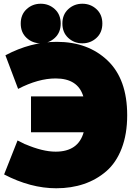

<svg xmlns="http://www.w3.org/2000/svg" viewBox="-20 -964 721 1028"><path d="M115 -192Q208 -152 278 -152Q399 -152 428 -256H146V-448H426Q397 -544 278 -544Q185 -544 77 -488L9 -668Q145 -740 284 -740Q451 -740 556 -640Q661 -540 661 -347Q661 -246 631.5 -169.5Q602 -93 549.5 -47.5Q497 -2 429.5 21Q362 44 281 44Q144 44 2 -30L74 -212L116 -191ZM273.5 -915Q305 -886 305 -838Q305 -790 273.5 -761Q242 -732 198 -732Q154 -732 122.5 -761Q91 -790 91 -838Q91 -886 122.5 -915Q154 -944 198 -944Q242 -944 273.5 -915ZM496.5 -915Q528 -886 528 -838Q528 -790 496.5 -761Q465 -732 421 -732Q377 -732 345.5 -761Q314 -790 314 -838Q314 -886 345.5 -915Q377 -944 421 -944Q465 -944 496.5 -915Z"/></svg>

Font: Repo
Style: ExtraBlack
Weight: 1000
Designer: Stefan Peev
Foundry: Context Ltd
Version: Version 001.000